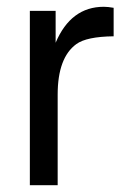

<svg xmlns="http://www.w3.org/2000/svg" viewBox="-20 -546 367 566"><path d="M68 -514H144V-420Q189 -526 286 -526Q298 -526 315 -523V-439Q235 -438 205 -416Q150 -376 150 -267V0H68Z"/></svg>

Font: Almarai
Style: Regular
Weight: 400
Designer: Boutros International 2019
Foundry: Created by Boutros International 2019
Version: Version 1.10